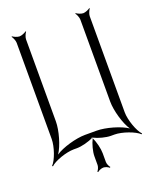

<svg xmlns="http://www.w3.org/2000/svg" viewBox="-141 -639 685 847"><g transform="rotate(-20 201.0 -215.5)"><path d="M-10 36 -7 39C12 20 69 0 105 0H120C142 0 177 -9 198 -20C197 -21 197 -22 196 -23C197 -22 199 -22 200 -21C201 -22 202 -22 203 -23C202 -22 202 -21 201 -20C222 -9 257 0 279 0H296C332 0 390 21 409 40L412 37C393 18 372 -40 372 -77V-528C372 -538 379 -554 384 -560L382 -562C376 -557 360 -550 350 -550C340 -550 324 -557 318 -562L316 -560C321 -554 328 -538 328 -528V-143C328 -101 347 -34 369 -2C337 -24 270 -43 228 -43H173C131 -43 64 -24 32 -2C54 -34 73 -101 73 -143V-528C73 -538 80 -554 85 -560L83 -562C77 -557 61 -550 51 -550C41 -550 25 -557 19 -562L17 -560C22 -554 29 -538 29 -528V-76C29 -40 9 17 -10 36ZM198 -20C199 -19 199 -18 200 -17C201 -18 200 -19 201 -20C200 -20 201 -21 200 -21C199 -21 199 -20 198 -20ZM169 128 172 131C177 126 190 120 200 120C209 120 222 126 227 131L230 128C225 123 219 110 219 101V60C219 38 211 4 200 -17C189 4 180 38 180 60V101C180 110 174 123 169 128Z"/></g></svg>

Font: Armata Saber
Style: Rg
Weight: 400
Designer: Jasper
Foundry: Cannot Into Space Fonts
Version: Version 0.970